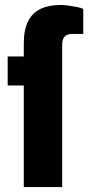

<svg xmlns="http://www.w3.org/2000/svg" viewBox="-20 -755 362 775"><path d="M76 0V-410H11V-527H76V-579Q76 -635 93.5 -669.5Q111 -704 144.5 -719.5Q178 -735 226 -735Q239 -735 256 -732.5Q273 -730 289.5 -727Q306 -724 316 -719V-618H273Q250 -618 240.5 -607Q231 -596 231 -575V0Z"/></svg>

Font: Archivo SemiCondensed ExtraBold
Style: Regular
Weight: 800
Width: 4
Designer: Hector Gatti
Foundry: Omnibus-Type
Version: Version 2.001